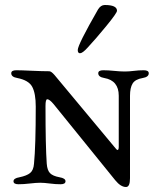

<svg xmlns="http://www.w3.org/2000/svg" viewBox="-20 -734 640 768"><path d="M330 -543Q310 -521 300 -521Q291 -521 291 -534Q291 -555 372 -696Q383 -714 399 -714Q448 -714 448 -691Q448 -682 404.5 -629Q361 -576 330 -543ZM500 -351V-21Q500 14 484 14Q463 14 441 -13L194 -318Q178 -337 169 -337Q162 -337 162 -310Q162 -149 167 -79Q169 -53 180 -41.5Q191 -30 218 -25Q242 -21 242 -9Q242 3 222 3Q202 3 179 0Q156 -3 141 -3Q125 -3 99.5 0Q74 3 54 3Q34 3 34 -9Q34 -21 58 -25Q87 -31 100.5 -42Q114 -53 116 -79Q123 -149 123 -308Q123 -360 109 -386.5Q95 -413 49 -422Q25 -426 25 -441Q25 -453 45 -453Q64 -453 107 -451Q150 -449 177 -449Q185 -449 198 -434L437 -147Q447 -134 450 -134Q455 -134 455 -147V-351Q455 -412 397 -422Q373 -426 373 -441Q373 -453 393 -453Q413 -453 437 -450.5Q461 -448 479 -448Q496 -448 515.5 -450.5Q535 -453 555 -453Q575 -453 575 -441Q575 -426 551 -422Q521 -417 510.5 -400Q500 -383 500 -351Z"/></svg>

Font: EB Garamond SC 12
Style: Regular
Weight: 400
Version: Version 0.016 ; ttfautohint (v0.97) -l 8 -r 50 -G 200 -x 0 -